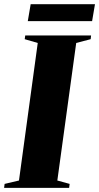

<svg xmlns="http://www.w3.org/2000/svg" viewBox="-44 -916 483 936"><path d="M-24 0 -21.5 -19.5 48.5 -36 140 -706.5 76.5 -725 79 -743H400L398 -725L327.5 -706.5L235.5 -36L295.5 -19.5L293 0ZM105.5 -895.5H419L405 -813H91.5Z"/></svg>

Font: Merriweather 144pt Black
Style: Italic
Weight: 900
Italic angle: -7.8°
Version: Version 2.101